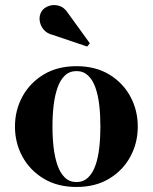

<svg xmlns="http://www.w3.org/2000/svg" viewBox="-20 -733 607 763"><path d="M284 10Q208.5 10 153.8 -23Q99 -56 69.2 -110.5Q39.5 -165 39.5 -230Q39.5 -295 69.2 -349.5Q99 -404 153.8 -437Q208.5 -470 284 -470Q359.5 -470 414 -437Q468.5 -404 498 -349.5Q527.5 -295 527.5 -230Q527.5 -165 498 -110.5Q468.5 -56 414 -23Q359.5 10 284 10ZM284 -9.5Q311 -9.5 329.8 -27.2Q348.5 -45 359.2 -75.5Q370 -106 374.5 -145.8Q379 -185.5 379 -230Q379 -275 374.5 -314.8Q370 -354.5 359.2 -385Q348.5 -415.5 329.8 -433Q311 -450.5 284 -450.5Q256.5 -450.5 238 -433Q219.5 -415.5 208.8 -385Q198 -354.5 193.2 -314.8Q188.5 -275 188.5 -230Q188.5 -185.5 193.2 -145.8Q198 -106 208.8 -75.5Q219.5 -45 238 -27.2Q256.5 -9.5 284 -9.5ZM326.5 -548 190.5 -594Q166.5 -599.5 153 -616Q139.5 -632.5 137.5 -652.8Q135.5 -673 146 -689Q155.5 -703 174.5 -709.5Q193.5 -716 214.5 -710Q235.5 -704 250.5 -680.5L337 -561Z"/></svg>

Font: Bodoni Moda 11pt
Style: Bold
Weight: 700
Designer: Owen Earl
Foundry: indestructible type
Version: Version 2.004